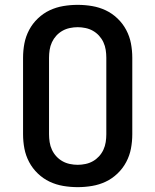

<svg xmlns="http://www.w3.org/2000/svg" viewBox="-20 -763 640 791"><path d="M300 8Q270 8 240.5 3Q211 -2 184.5 -14.5Q158 -27 136 -48Q114 -69 100 -95.5Q86 -122 80.5 -151Q75 -180 75 -210V-525Q75 -555 80.5 -584Q86 -613 100 -639.5Q114 -666 136 -687Q158 -708 184.5 -720.5Q211 -733 240.5 -738Q270 -743 300 -743Q330 -743 359.5 -738Q389 -733 415.5 -720.5Q442 -708 464 -687Q486 -666 500 -639.5Q514 -613 519.5 -584Q525 -555 525 -525V-210Q525 -180 519.5 -151Q514 -122 500 -95.5Q486 -69 464 -48Q442 -27 415.5 -14.5Q389 -2 359.5 3Q330 8 300 8ZM300 -84Q316 -84 332.5 -87.5Q349 -91 363 -99Q377 -107 388 -119Q399 -131 406 -146Q413 -161 415.5 -177.5Q418 -194 418 -210V-525Q418 -541 415.5 -557.5Q413 -574 406 -589Q399 -604 388 -616Q377 -628 363 -636Q349 -644 332.5 -647.5Q316 -651 300 -651Q284 -651 267.5 -647.5Q251 -644 237 -636Q223 -628 212 -616Q201 -604 194 -589Q187 -574 184.5 -557.5Q182 -541 182 -525V-210Q182 -194 184.5 -177.5Q187 -161 194 -146Q201 -131 212 -119Q223 -107 237 -99Q251 -91 267.5 -87.5Q284 -84 300 -84Z"/></svg>

Font: Iosevka SS04 Semibold Extended
Style: Regular
Weight: 600
Width: 7
Monospace: yes
Designer: Belleve Invis
Foundry: Belleve Invis
Version: Version 19.0.0; ttfautohint (v1.8.4)